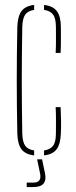

<svg xmlns="http://www.w3.org/2000/svg" viewBox="-20 -624 308 776"><path d="M50 -85Q45.5 -299.5 50 -514Q51 -557 66.5 -578.5Q82 -600 118 -604V-584Q93 -580.5 82 -565Q71 -549.5 70 -514Q69 -450.5 68.5 -399Q68 -347.5 68 -299.5Q68 -251.5 68.5 -200Q69 -148.5 70 -85Q71 -50 82 -34.8Q93 -19.5 118 -16V4Q82 0 66.5 -21.2Q51 -42.5 50 -85ZM205 -410Q206.5 -441.5 206.2 -466.5Q206 -491.5 206 -514Q206 -549.5 194.5 -565Q183 -580.5 158 -584V-604Q194.5 -600 210.2 -578.5Q226 -557 226 -514Q226 -493 226.2 -467.8Q226.5 -442.5 225 -410ZM158 4V-16Q183 -19.5 194.5 -34.8Q206 -50 206 -85Q206 -108.5 206.2 -134Q206.5 -159.5 205 -191H225Q226.5 -159 226.8 -133Q227 -107 226 -85Q224.5 -42.5 209.2 -21.2Q194 0 158 4ZM88 132V114H115Q149.5 114 142 77L130 20H150L162 77Q173 132 115 132Z"/></svg>

Font: Big Shoulders Stencil Display Thin
Style: Regular
Weight: 100
Designer: Patric King
Foundry: XO Type Co
Version: Version 1.000